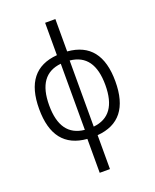

<svg xmlns="http://www.w3.org/2000/svg" viewBox="-172 -829 929 1151"><g transform="rotate(-20 293.0 -253.5)"><path d="M260.3 224.6H325.7V8.3C466.3 -2.9 536.1 -91.8 536.1 -258.8C536.1 -425.8 466.3 -514.6 325.7 -525.9V-732.4H260.3V-525.9C119.6 -514.6 49.8 -425.8 49.8 -258.8C49.8 -91.8 119.6 -2.9 260.3 8.3ZM321.3 -469.7C422.4 -459.5 472.2 -389.6 472.2 -258.8C472.2 -127.9 422.4 -58.1 321.3 -47.9ZM264.6 -47.9C163.6 -58.1 113.8 -127.9 113.8 -258.8C113.8 -389.6 163.6 -459.5 264.6 -469.7Z"/></g></svg>

Font: Cascadia Code Light
Style: Regular
Weight: 300
Monospace: yes
Designer: Aaron Bell
Foundry: Saja Typeworks
Version: Version 2404.023